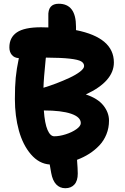

<svg xmlns="http://www.w3.org/2000/svg" viewBox="-20 -827 662 1020"><path d="M327.1 172.9Q297.9 172.9 278.6 152.6Q259.3 132.3 252 91.8Q245.1 55.2 244.1 46.9Q187.5 43 144.5 -6.8Q101.6 -56.6 80.3 -133.5Q59.1 -210.4 59.1 -300.8Q59.1 -368.2 63.5 -414.1Q67.9 -460 80.1 -518.1Q56.2 -519.5 43 -535.2Q29.8 -550.8 29.8 -575.2Q29.8 -627.9 69.6 -655Q109.4 -682.1 198.2 -682.1Q205.1 -682.1 218 -681.6Q231 -681.2 236.8 -681.2V-740.2Q233.4 -807.1 292 -807.1Q383.8 -807.1 383.8 -685.1V-667Q585 -627 585 -495.1Q585 -394.5 436 -325.2Q499.5 -304.2 529.3 -266.6Q559.1 -229 559.1 -186Q559.1 -147.5 545.4 -113.5Q531.7 -79.6 507.6 -54.2Q483.4 -28.8 453.9 -10Q424.3 8.8 389.2 22Q393.1 71.8 393.1 95.2Q393.1 133.8 375.2 153.3Q357.4 172.9 327.1 172.9ZM223.1 -517.1Q211.9 -406.2 210.9 -360.8Q243.7 -370.6 279.1 -384Q314.5 -397.5 348.6 -413.3Q382.8 -429.2 404.8 -446Q426.8 -462.9 426.8 -476.1Q426.8 -491.7 411.1 -501Q395.5 -510.3 350.6 -515.4Q305.7 -520.5 224.1 -521ZM409.2 -172.9Q409.2 -205.1 357.9 -222.7Q306.6 -240.2 212.9 -240.2Q217.8 -170.9 232.4 -137Q247.1 -103 268.1 -103Q295.9 -103 329.1 -113.5Q362.3 -124 385.7 -140.6Q409.2 -157.2 409.2 -172.9Z"/></svg>

Font: Shantell Sans Bouncy
Style: Bold
Weight: 700
Designer: Stephen Nixon, Anya Danilova, Shantell Martin
Foundry: Arrow Type
Version: Version 1.006;[9816181b4]